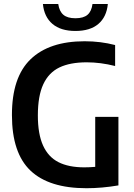

<svg xmlns="http://www.w3.org/2000/svg" viewBox="-20 -962 690 989"><path d="M590 -360V-7Q505 7.5 425.5 7.5Q232.5 7.5 137 -83.2Q41.5 -174 41.5 -369Q41 -563.5 137.2 -656.5Q233.5 -749.5 416 -749.5Q498 -749.5 573 -730V-622Q497.5 -641 427 -641Q341 -641 286 -614.5Q231 -588 203 -528Q175 -468 175 -367.5Q175 -271.5 201.8 -212.5Q228.5 -153.5 281 -126.8Q333.5 -100 414.5 -100Q440.5 -100 470.5 -102.5V-360ZM201 -941.5H280Q285.5 -903.5 306.5 -885.8Q327.5 -868 368.5 -868Q410 -868 430.8 -885.8Q451.5 -903.5 456.5 -941.5H535.5Q529 -874.5 486.5 -838.5Q444 -802.5 368.5 -802.5Q293 -802.5 250.2 -838.8Q207.5 -875 201 -941.5Z"/></svg>

Font: Encode Sans Semi Condensed SmBd
Style: Regular
Weight: 600
Width: 4
Designer: Multiple Designers
Foundry: Impallari Type
Version: Version 2.000